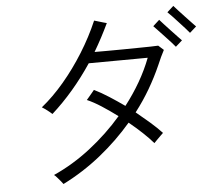

<svg xmlns="http://www.w3.org/2000/svg" viewBox="-59 -906 1128 1018"><g transform="rotate(-5 505.5 -397.0)"><path d="M238 48Q235 43 226 32.5Q217 22 207.5 11Q198 0 192 -4Q295 -50 389 -123Q483 -196 560 -285Q517 -317 476 -343.5Q435 -370 400 -385Q403 -388 412 -399Q421 -410 430.5 -421Q440 -432 442 -435Q479 -417 519.5 -391Q560 -365 601 -336Q646 -394 681.5 -455.5Q717 -517 741 -580Q717 -580 676 -579.5Q635 -579 588.5 -579Q542 -579 499 -578.5Q456 -578 427 -578Q379 -506 325 -443Q271 -380 212 -327Q208 -331 197.5 -339.5Q187 -348 176 -356Q165 -364 159 -367Q221 -417 279.5 -486Q338 -555 388.5 -636Q439 -717 475 -801Q480 -800 494 -795.5Q508 -791 522.5 -787Q537 -783 541 -782Q505 -706 463 -635Q491 -635 529.5 -635Q568 -635 610.5 -635.5Q653 -636 692 -636.5Q731 -637 760.5 -637.5Q790 -638 802 -639Q806 -636 816 -626.5Q826 -617 830 -614Q823 -601 812 -578Q801 -555 793 -535Q766 -474 731 -414Q696 -354 652 -297Q690 -266 725 -235.5Q760 -205 787 -176Q784 -173 773 -162.5Q762 -152 751.5 -141Q741 -130 737 -126Q714 -153 681 -184Q648 -215 610 -246Q534 -157 440 -81.5Q346 -6 238 48ZM895 -625Q888 -634 873 -650.5Q858 -667 840 -686Q822 -705 807 -721Q792 -737 785 -744L819 -775Q827 -766 842 -749.5Q857 -733 874.5 -714.5Q892 -696 907 -680Q922 -664 930 -656ZM976 -692Q969 -701 954 -717.5Q939 -734 921.5 -753Q904 -772 889 -788Q874 -804 866 -811L900 -842Q908 -833 923 -816.5Q938 -800 955.5 -781.5Q973 -763 988 -747Q1003 -731 1011 -723Z"/></g></svg>

Font: Zen Kaku Gothic Antique
Style: Regular
Weight: 400
Designer: Yoshimichi Ohira
Foundry: Positype
Version: Version 1.001